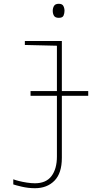

<svg xmlns="http://www.w3.org/2000/svg" viewBox="-20 -744 540 1012"><path d="M290 -650Q271 -650 264.5 -661Q258 -672 258 -687Q258 -701 264.5 -712.5Q271 -724 290 -724Q308 -724 314 -712.5Q320 -701 320 -687Q320 -674 315 -662Q310 -650 290 -650ZM141 -239V-264H280V-503L111 -507V-528H306V-264H445V-239H306V88Q306 169 267 208.5Q228 248 164 248Q129 248 95 240Q61 232 50 228V201Q60 205 79.5 210Q99 215 122 218.5Q145 222 164 222Q223 222 251.5 184Q280 146 280 81V-239Z"/></svg>

Font: Noto Sans Mono ExtraCondensed Thin
Style: Regular
Weight: 100
Width: 2
Designer: Monotype Design Team
Foundry: Monotype Imaging Inc.
Version: Version 2.014; ttfautohint (v1.8.4.7-5d5b)